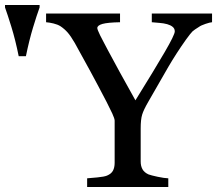

<svg xmlns="http://www.w3.org/2000/svg" viewBox="-20 -747 867 767"><path d="M827.1 -658.2Q818.8 -657.7 800.8 -651.6Q782.7 -645.5 774.9 -639.6Q755.9 -627.9 749 -621.6Q742.2 -615.2 722.7 -588.4Q684.6 -534.7 652.3 -479.5Q620.1 -424.3 571.8 -339.4Q553.7 -308.1 547.9 -289.1Q542 -270 542 -233.9V-101.6Q542 -84 549.1 -71Q556.2 -58.1 573.2 -50.3Q583.5 -46.4 609.9 -40.8Q636.2 -35.2 652.3 -34.7V0H328.1V-34.7Q341.8 -35.6 369.1 -38.3Q396.5 -41 407.2 -45.4Q424.8 -52.7 431.4 -65.4Q438 -78.1 438 -96.7V-265.1Q438 -272.9 428.5 -293.7Q418.9 -314.5 405.8 -339.8Q376.5 -396.5 340.8 -462.4Q305.2 -528.3 278.8 -575.2Q262.7 -603 250.2 -617.2Q237.8 -631.3 221.7 -642.1Q210 -649.4 193.6 -653.3Q177.2 -657.2 164.1 -658.2V-692.9H459.5V-658.2Q409.7 -657.2 389.2 -651.4Q368.7 -645.5 368.7 -634.8Q368.7 -631.8 371.6 -624.5Q374.5 -617.2 379.9 -606Q386.2 -593.3 395 -576.9Q403.8 -560.5 411.6 -545.4Q434.6 -502 458.5 -458.7Q482.4 -415.5 521 -346.2Q597.7 -469.7 637.9 -538.8Q678.2 -607.9 678.2 -621.6Q678.2 -632.8 669.9 -639.6Q661.6 -646.5 647.9 -650.4Q633.8 -654.3 617.2 -655.5Q600.6 -656.7 586.4 -658.2V-692.9H827.1ZM138.2 -717.3Q127.4 -688 112.1 -637.5Q96.7 -586.9 83.5 -522.5H54.7Q41.5 -587.9 25.4 -639.9Q9.3 -691.9 0 -717.3V-727.1H138.2Z"/></svg>

Font: UniBurma_GGSerif
Style: Book
Weight: 400
Designer: Victor San Kho Lin (for Burmese only and related typography optimization with it)
Foundry: http://www.unimm.org
Version: 2.0